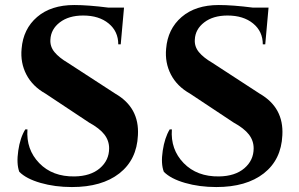

<svg xmlns="http://www.w3.org/2000/svg" viewBox="-20 -734 1196 768"><path d="M829.1 -482.9 1019.5 -358.9Q1115.7 -303.2 1109.4 -192.9Q1105 -95.2 1035.2 -40.5Q965.3 14.2 845.2 14.2Q777.3 14.2 720 -2.4Q662.6 -19 635.3 -46.9Q623 -79.1 630.9 -131.1Q638.7 -183.1 658.7 -216.3H667.5Q661.6 -136.2 714.8 -81.5Q768.1 -26.9 856.4 -28.3Q920.4 -29.3 957.5 -61Q994.6 -92.8 994.6 -140.6Q994.6 -171.4 975.6 -196Q956.5 -220.7 914.6 -243.7L740.2 -359.4Q688 -388.7 663.6 -436Q639.2 -483.4 644.5 -539.1Q650.9 -618.2 706.5 -666Q762.2 -713.9 855 -713.9Q910.6 -713.9 991.2 -703.6H1054.2L1041 -556.6H1031.2Q1031.2 -608.4 992.4 -640.1Q953.6 -671.9 890.1 -671.9Q832.5 -671.9 796.9 -644.5Q761.2 -617.2 759.3 -575.7Q757.3 -547.9 775.6 -525.6Q793.9 -503.4 829.1 -482.9ZM251 -482.9 441.9 -358.9Q538.1 -303.2 531.7 -192.9Q527.3 -95.2 457.5 -40.5Q387.7 14.2 267.6 14.2Q199.7 14.2 142.1 -2.4Q84.5 -19 57.1 -46.9Q45.4 -79.1 53 -131.1Q60.5 -183.1 81.1 -216.3H89.8Q84 -136.2 137 -81.5Q189.9 -26.9 278.3 -28.3Q342.3 -29.3 379.4 -61Q416.5 -92.8 416.5 -140.6Q416.5 -171.4 397.5 -196Q378.4 -220.7 336.4 -243.7L162.1 -359.4Q109.9 -388.7 85.4 -436Q61 -483.4 66.4 -539.1Q72.8 -618.2 128.4 -666Q184.1 -713.9 276.9 -713.9Q332.5 -713.9 413.1 -703.6H476.1L462.9 -556.6H453.1Q453.1 -608.4 414.6 -640.1Q376 -671.9 312.5 -671.9Q254.9 -671.9 219.2 -644.5Q183.6 -617.2 181.6 -575.7Q179.7 -547.9 198 -525.6Q216.3 -503.4 251 -482.9Z"/></svg>

Font: Cinzel Decorative Bold
Style: Regular
Weight: 700
Designer: Natanael Gama
Version: Version 1.001;PS 001.001;hotconv 1.0.56;makeotf.lib2.0.21325